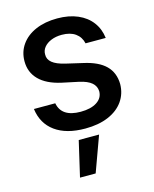

<svg xmlns="http://www.w3.org/2000/svg" viewBox="-115 -614 741 925"><g transform="rotate(-15 255.0 -152.0)"><path d="M260.7 -455.1Q231.4 -455.1 208 -445.6Q184.6 -436 171.6 -419.9Q158.7 -403.8 159.2 -383.8Q158.2 -359.9 178.5 -343.3Q198.7 -326.7 242.2 -316.4L326.2 -296.9Q399.4 -280.8 435.1 -245.4Q470.7 -210 471.7 -153.3Q471.2 -105.5 445.1 -68.1Q418.9 -30.8 370.1 -10Q321.3 10.7 254.9 10.7Q160.2 10.7 104.5 -29.8Q48.8 -70.3 39.1 -144.5H145.5Q158.7 -73.2 253.9 -73.2Q304.7 -73.2 334.7 -92.5Q364.7 -111.8 365.2 -145.5Q364.3 -171.4 344.5 -188.5Q324.7 -205.6 283.2 -214.8L200.2 -232.4Q128.4 -248.5 91.6 -285.6Q54.7 -322.8 54.7 -377.9Q54.7 -424.8 80.3 -460.9Q106 -497.1 152.3 -517.1Q198.7 -537.1 259.8 -537.1Q317.9 -537.1 361.6 -518.3Q405.3 -499.5 430.9 -465.3Q456.5 -431.2 461.9 -385.7H361.3Q354 -418.5 328.4 -436.8Q302.7 -455.1 260.7 -455.1ZM209 55.7H310.5L246.1 232.4H168Z"/></g></svg>

Font: Pretendard Std Medium
Style: Regular
Weight: 500
Designer: Base glyphs from Inter by Rasmus Andersson; Hangeul glyphs from Noto Sans CJK(Source Han Sans) by Jang Soo-young and Kan
Foundry: Kil Hyung-jin
Version: Version 1.309